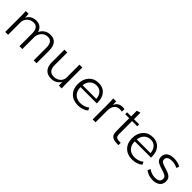

<svg xmlns="http://www.w3.org/2000/svg" viewBox="304 -1962 3278 3278"><g transform="rotate(45 1943.5 -322.5)"><path d="M73.2 0V-399.9Q73.2 -421.4 72.3 -446.5Q71.3 -471.7 69.3 -501H137.7L140.6 -410.2Q152.3 -435.1 169.7 -454.3Q187 -473.6 209.5 -486.8Q231.9 -500 258.5 -506.8Q285.2 -513.7 314.5 -513.7Q374.5 -513.7 414.6 -483.6Q454.6 -453.6 471.2 -395Q484.4 -423.3 503.7 -445.6Q522.9 -467.8 546.9 -482.9Q570.8 -498 598.9 -505.9Q627 -513.7 657.7 -513.7Q742.7 -513.7 786.1 -460.2Q829.6 -406.7 829.6 -305.2V0H760.7V-301.8Q760.7 -377 734.4 -417Q708 -457 653.8 -457Q585.4 -457 540.5 -413.6Q495.6 -370.1 486.8 -296.4V0H417.5V-305.7Q417.5 -377.4 390.4 -417.2Q363.3 -457 307.6 -457Q242.2 -457 198.2 -418.9Q154.3 -381.8 142.6 -318.4V0Z M1192.9 11.7Q1097.7 11.7 1049.8 -42.7Q1002 -97.2 1002 -196.3V-501H1070.8V-195.3Q1070.8 -44.9 1200.2 -44.9Q1238.8 -44.9 1271 -58.1Q1303.2 -71.3 1322.8 -91.8Q1343.3 -112.8 1354 -137Q1364.7 -161.1 1364.7 -185.1V-501H1434.1V-116.7Q1434.1 -84.5 1434.8 -55.4Q1435.5 -26.4 1437.5 0H1369.6L1366.2 -86.9Q1339.8 -42 1296.4 -15.1Q1252.9 11.7 1192.9 11.7Z M1651.4 -291H1981Q1976.1 -369.1 1933.6 -413.6Q1892.1 -458 1823.7 -458Q1753.4 -458 1706.1 -413.1Q1659.7 -368.2 1651.4 -291ZM1835 10.3Q1716.8 10.3 1647.5 -60.1Q1577.6 -131.3 1577.6 -248.5Q1577.6 -366.7 1644.5 -440.4Q1710.9 -513.7 1822.3 -513.7Q1925.3 -513.7 1983.4 -446.8Q2042 -379.9 2042 -269Q2042 -258.3 2042 -251.7Q2042 -245.1 2041.5 -242.7H1648.9Q1648.9 -150.4 1700.2 -98.6Q1751.5 -46.4 1837.4 -46.4Q1930.2 -46.4 2001.5 -102.1L2023.9 -52.2Q1986.8 -22.5 1937.5 -6.1Q1888.2 10.3 1835 10.3Z M2185.1 0V-378.4Q2185.1 -400.9 2183.6 -431.2L2181.2 -481.4L2179.7 -501H2251.5L2254.4 -415.5Q2273.4 -464.4 2310.1 -488.3Q2346.7 -512.2 2395 -512.2Q2422.4 -512.2 2445.3 -507.3L2443.8 -445.3Q2416.5 -451.2 2393.1 -451.2Q2361.3 -451.2 2335.7 -440.4Q2310.1 -429.7 2292 -407.7Q2273.9 -385.7 2264.2 -352.8Q2254.4 -319.8 2254.4 -275.9V0Z M2807.1 0.5Q2806.2 0.5 2801.8 0.5Q2797.4 0.5 2790.5 0H2774.9Q2747.1 -0.5 2725.6 -3.9Q2704.1 -7.3 2687.7 -12.7Q2671.4 -18.1 2659.4 -25.9Q2647.5 -33.7 2638.7 -43.5Q2628.4 -55.2 2622.1 -76.2Q2619.1 -86.4 2617.2 -95.9Q2615.2 -105.5 2614.3 -116.2Q2613.3 -127 2612.8 -139.2Q2612.3 -151.4 2612.3 -166V-455.1H2515.1V-501H2613.3V-637.2L2681.2 -657.2V-501H2805.7V-455.1H2681.2V-163.1Q2681.2 -150.4 2681.4 -140.6Q2681.6 -130.9 2682.1 -123Q2683.6 -107.9 2688.7 -94.5Q2693.8 -81.1 2701.2 -74.2Q2715.3 -64 2739.7 -59.1Q2764.2 -54.2 2807.1 -55.2Z M2960.4 -291H3290Q3285.2 -369.1 3242.7 -413.6Q3201.2 -458 3132.8 -458Q3062.5 -458 3015.1 -413.1Q2968.8 -368.2 2960.4 -291ZM3144 10.3Q3025.9 10.3 2956.5 -60.1Q2886.7 -131.3 2886.7 -248.5Q2886.7 -366.7 2953.6 -440.4Q3020 -513.7 3131.3 -513.7Q3234.4 -513.7 3292.5 -446.8Q3351.1 -379.9 3351.1 -269Q3351.1 -258.3 3351.1 -251.7Q3351.1 -245.1 3350.6 -242.7H2958Q2958 -150.4 3009.3 -98.6Q3060.5 -46.4 3146.5 -46.4Q3239.3 -46.4 3310.5 -102.1L3333 -52.2Q3295.9 -22.5 3246.6 -6.1Q3197.3 10.3 3144 10.3Z M3643.1 10.3Q3608.9 10.3 3577.1 3.7Q3545.4 -2.9 3522 -13.2Q3498.5 -23.9 3484.9 -32.2Q3471.2 -40.5 3460.9 -48.3L3482.4 -100.6Q3557.6 -47.4 3638.7 -47.4Q3754.9 -47.4 3754.9 -131.8Q3754.9 -167.5 3732.9 -185.1Q3711.9 -203.1 3654.8 -221.7L3582.5 -244.1Q3521 -264.6 3490.7 -293.5Q3460.4 -322.8 3460.4 -378.4Q3460.4 -414.1 3474.6 -439.7Q3488.8 -465.3 3513.2 -481.9Q3537.6 -498.5 3570.8 -506.1Q3604 -513.7 3642.1 -513.7Q3736.3 -513.7 3800.3 -473.1L3780.3 -423.3Q3717.8 -457 3647.5 -457Q3588.4 -457 3558.6 -437.5Q3528.8 -418 3528.8 -381.3Q3528.8 -348.6 3545.4 -333.5Q3562 -318.4 3611.3 -302.2Q3612.3 -301.8 3617.2 -300Q3622.1 -298.3 3630.4 -295.9L3665.5 -284.7L3685.5 -278.3Q3703.1 -272.5 3717 -267.1Q3731 -261.7 3742.7 -255.9Q3754.4 -250 3764.2 -243.4Q3773.9 -236.8 3783.7 -229Q3802.7 -212.9 3811.5 -190.9Q3820.3 -168.9 3820.3 -138.2Q3820.3 -99.6 3805.9 -70.1Q3791.5 -40.5 3766.1 -23.4Q3741.2 -6.3 3710.4 2Q3679.7 10.3 3643.1 10.3Z"/></g></svg>

Font: Ride Light
Style: Regular
Weight: 300
Version: Version 3.000